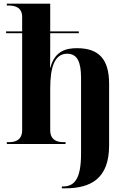

<svg xmlns="http://www.w3.org/2000/svg" viewBox="-20 -780 691 1040"><path d="M315 240H334C472 240 571 187 571 8V-326C571 -461 514 -519 397 -519C338 -519 277 -504 253 -414H251C252 -453 252 -491 252 -529V-600H407V-610H252V-760H17V-750H29C57 -750 100 -742 100 -689V-610H13V-600H100V-75C100 -18 58 -10 29 -10H17V0H335V-10H323C294 -10 252 -18 252 -75V-299C252 -411 273 -489 344 -489C398 -489 419 -445 419 -359V52C419 188 384 230 321 230H315Z"/></svg>

Font: Noto Serif Display
Style: Bold
Weight: 700
Designer: Monotype Design Team
Foundry: Monotype Imaging Inc.
Version: Version 2.009